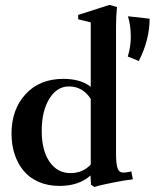

<svg xmlns="http://www.w3.org/2000/svg" viewBox="-20 -746 629 782"><path d="M364.7 15.6 350.6 6.3 348.6 -31.2Q301.3 11.2 222.7 11.2Q174.3 11.2 136.5 -5.6Q98.6 -22.5 75 -51.8Q51.3 -81.1 39.1 -119.1Q26.9 -157.2 26.9 -201.7Q26.9 -299.8 84 -362.3Q141.1 -424.8 238.3 -424.8Q308.1 -424.8 349.6 -392.6V-654.8L298.3 -667.5V-685.1L425.8 -726.1L456.5 -717.3Q452.6 -679.2 452.6 -636.2V-120.6Q452.6 -77.6 459 -60.3Q465.3 -43 482.4 -43Q494.1 -43 515.1 -47.9L521 -15.6Q488.8 -12.2 434.3 -1.2Q379.9 9.8 364.7 15.6ZM500.5 -515.6Q512.7 -556.2 512.7 -595.2Q512.7 -643.6 501 -679.7L589.4 -669.9Q589.4 -584 545.4 -497.6ZM267.1 -41Q317.9 -41 349.6 -76.2V-343.3Q316.4 -394 260.7 -394Q211.9 -394 180.9 -343.8Q149.9 -293.5 149.9 -212.4Q149.9 -133.8 181.6 -87.4Q213.4 -41 267.1 -41Z"/></svg>

Font: Elstob 18pt SemiBold
Style: Regular
Weight: 600
Designer: Peter S. Baker
Version: Version 1.015